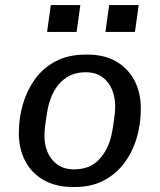

<svg xmlns="http://www.w3.org/2000/svg" viewBox="-20 -740 640 770"><path d="M273.2 10Q205 10 156.1 -17.4Q107.2 -44.8 81.4 -93.8Q55.5 -142.8 55.5 -207Q55.5 -265.5 71.6 -321.4Q87.8 -377.2 120.2 -422.5Q152.8 -467.8 203.6 -494.4Q254.5 -521 323 -521H331.5Q398.5 -521 445.9 -493.5Q493.2 -466 519 -417.5Q544.8 -369 544.8 -304Q544.8 -241 527.5 -184.4Q510.2 -127.8 476.8 -84Q443.2 -40.2 394.2 -15.1Q345.2 10 281 10ZM276.5 -60.8Q340 -60.8 376.2 -99.1Q412.5 -137.5 426 -194.2Q431 -215.2 434.2 -237.5Q437.5 -259.8 439.8 -279.6Q442 -299.5 442 -313.8Q442 -350.2 428.9 -381.5Q415.8 -412.8 389.5 -431.5Q363.2 -450.2 323.8 -450.2Q279.5 -450.2 247.9 -429.9Q216.2 -409.5 197.4 -375.5Q178.5 -341.5 170.8 -300Q165.2 -268 161.8 -241.1Q158.2 -214.2 158.2 -195.2Q158.2 -158 171.8 -127.6Q185.2 -97.2 211.6 -79Q238 -60.8 276.5 -60.8ZM168.8 -611.8 183.8 -719.8H302.2L287.2 -611.8ZM402.8 -611.8 417.8 -719.8H536.2L521.2 -611.8Z"/></svg>

Font: Chivo Mono Medium
Style: Italic
Weight: 500
Italic angle: -8.05°
Monospace: yes
Designer: Hector Gatti
Foundry: Omnibus-Type
Version: Version 1.008